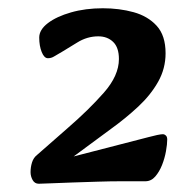

<svg xmlns="http://www.w3.org/2000/svg" viewBox="-20 -716 425 465"><path d="M70 -341 143 -405Q195 -450 231.5 -491.5Q268 -533 268 -573Q268 -601 254 -614.5Q240 -628 218 -628Q191 -628 167 -613Q143 -598 131 -591Q117 -583 110.5 -579Q104 -575 96 -575Q87 -575 81 -590Q75 -605 75 -625Q75 -644 96 -660Q117 -676 152 -686Q187 -696 229 -696Q269 -696 303.5 -686.5Q338 -677 359.5 -653.5Q381 -630 381 -587Q381 -550 363 -518Q345 -486 315 -458Q285 -430 249 -404L123 -311V-328L340 -384Q351 -387 360.5 -389Q370 -391 375 -391Q378 -391 381.5 -388Q385 -385 385 -378Q385 -367 382 -350Q379 -333 372.5 -316.5Q366 -300 356 -288.5Q346 -277 332 -277H272Q248 -277 216.5 -276Q185 -275 154.5 -274Q124 -273 102 -272Q80 -271 74 -271Q64 -271 59 -280Q54 -289 54 -299Q54 -311 57.5 -322.5Q61 -334 70 -341Z"/></svg>

Font: Alkatra Medium
Style: Regular
Weight: 500
Designer: Suman Bhandary
Version: Version 1.100;gftools[0.9.22]